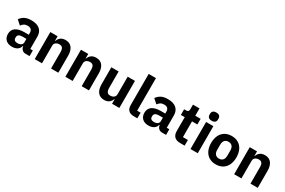

<svg xmlns="http://www.w3.org/2000/svg" viewBox="126 -2077 5019 3382"><g transform="rotate(30 2636.0 -386.0)"><path d="M36 -148Q36 -233 97.5 -276Q159 -319 273 -319H362V-356Q362 -447 267 -447Q224 -447 195.5 -429Q167 -411 146 -380L58 -458Q92 -509 144 -536Q196 -563 277 -563Q391 -563 450.5 -511.5Q510 -460 510 -363V-115H562V0H480Q438 0 410.5 -26Q383 -52 377 -96H371Q358 -43 315 -15Q272 13 209 13Q127 13 81.5 -31Q36 -75 36 -148ZM362 -166V-235H283Q235 -235 210 -218Q185 -201 185 -169V-153Q185 -90 262 -90Q306 -90 334 -109.5Q362 -129 362 -166Z M667 0V-550H815V-458H820Q837 -506 874.5 -534.5Q912 -563 973 -563Q1057 -563 1102 -506Q1147 -449 1147 -345V0H999V-333Q999 -389 979.5 -416Q960 -443 917 -443Q874 -443 844.5 -421Q815 -399 815 -359V0Z M1290 0V-550H1438V-458H1443Q1460 -506 1497.5 -534.5Q1535 -563 1596 -563Q1680 -563 1725 -506Q1770 -449 1770 -345V0H1622V-333Q1622 -389 1602.5 -416Q1583 -443 1540 -443Q1497 -443 1467.5 -421Q1438 -399 1438 -359V0Z M1908 -205V-550H2056V-217Q2056 -161 2075.5 -134Q2095 -107 2138 -107Q2181 -107 2210.5 -129Q2240 -151 2240 -191V-550H2388V0H2240V-92H2235Q2218 -44 2180.5 -15.5Q2143 13 2082 13Q1998 13 1953 -44Q1908 -101 1908 -205Z M2683 0Q2609 0 2572.5 -37Q2536 -74 2536 -144V-777H2684V-115H2754V0Z M2812 -148Q2812 -233 2873.5 -276Q2935 -319 3049 -319H3138V-356Q3138 -447 3043 -447Q3000 -447 2971.5 -429Q2943 -411 2922 -380L2834 -458Q2868 -509 2920 -536Q2972 -563 3053 -563Q3167 -563 3226.5 -511.5Q3286 -460 3286 -363V-115H3338V0H3256Q3214 0 3186.5 -26Q3159 -52 3153 -96H3147Q3134 -43 3091 -15Q3048 13 2985 13Q2903 13 2857.5 -31Q2812 -75 2812 -148ZM3138 -166V-235H3059Q3011 -235 2986 -218Q2961 -201 2961 -169V-153Q2961 -90 3038 -90Q3082 -90 3110 -109.5Q3138 -129 3138 -166Z M3622 0Q3546 0 3506.5 -39.5Q3467 -79 3467 -153V-435H3388V-550H3428Q3458 -550 3470 -564Q3482 -578 3482 -608V-699H3615V-550H3724V-435H3615V-115H3716V0Z M3823 -690V-712Q3823 -745 3844.5 -765Q3866 -785 3909 -785Q3952 -785 3973.5 -765Q3995 -745 3995 -712V-690Q3995 -657 3973.5 -637Q3952 -617 3909 -617Q3866 -617 3844.5 -637Q3823 -657 3823 -690ZM3983 0H3835V-550H3983Z M4096 -275Q4096 -363 4127 -428Q4158 -493 4216 -528Q4274 -563 4353 -563Q4432 -563 4490 -528Q4548 -493 4579 -428Q4610 -363 4610 -275Q4610 -187 4579 -122Q4548 -57 4490 -22Q4432 13 4353 13Q4274 13 4216 -22Q4158 -57 4127 -122Q4096 -187 4096 -275ZM4456 -221V-329Q4456 -385 4429 -415.5Q4402 -446 4353 -446Q4304 -446 4277 -415.5Q4250 -385 4250 -329V-221Q4250 -165 4277 -134.5Q4304 -104 4353 -104Q4402 -104 4429 -134.5Q4456 -165 4456 -221Z M4723 0V-550H4871V-458H4876Q4893 -506 4930.5 -534.5Q4968 -563 5029 -563Q5113 -563 5158 -506Q5203 -449 5203 -345V0H5055V-333Q5055 -389 5035.5 -416Q5016 -443 4973 -443Q4930 -443 4900.5 -421Q4871 -399 4871 -359V0Z"/></g></svg>

Font: IBM Plex Sans JP
Style: Bold
Weight: 700
Designer: Mike Abbink; Paul van der Laan; Pieter van Rosmalen; Wujin Sim; Yejin Wi; Jinhee Kim; Boomi Park; Yona Kim; Kichan Ma
Foundry: Sandoll Inc.
Version: Version 1.001